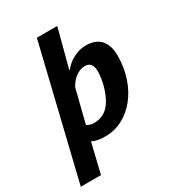

<svg xmlns="http://www.w3.org/2000/svg" viewBox="-220 -722 909 1005"><g transform="rotate(-30 235.0 -219.5)"><path d="M160.6 -614.7H283.7L223.1 -383.8H227.1Q231.9 -390.6 243.4 -402.1Q254.9 -413.6 272 -424.6Q289.1 -435.5 312.3 -443.6Q335.4 -451.7 364.3 -451.7Q389.6 -451.7 411.1 -444.1Q432.6 -436.5 447.8 -420.9Q462.9 -405.3 471.4 -381.1Q480 -356.9 480 -324.2Q480 -251.5 459.2 -189.9Q438.5 -128.4 402.3 -83.5Q366.2 -38.6 317.9 -13.2Q269.5 12.2 213.9 12.2Q187.5 12.2 166.7 7.8Q146 3.4 134.8 -3.4L91.8 175.8H-30.3ZM154.8 -90.8Q159.2 -86.9 170.7 -82.5Q182.1 -78.1 197.8 -78.1Q230.5 -78.1 257.6 -93Q284.7 -107.9 305.7 -143.1Q314.9 -158.7 323 -178.5Q331.1 -198.2 336.9 -219.7Q342.8 -241.2 345.9 -262.9Q349.1 -284.7 349.1 -304.2Q349.1 -329.1 338.4 -345Q327.6 -360.8 304.2 -360.8Q286.1 -360.8 270.8 -354.2Q255.4 -347.7 242.7 -337.4Q230 -327.1 220.5 -314.5Q210.9 -301.8 204.6 -290Z"/></g></svg>

Font: PT Astra Sans
Style: Bold Italic
Weight: 700
Italic angle: -16°
Designer: A.Korolkova, I. Chaeva
Foundry: ParaType Ltd
Version: Version 1.002W